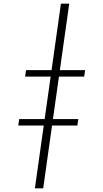

<svg xmlns="http://www.w3.org/2000/svg" viewBox="-20 -770 560 1040"><path d="M169 250 310 -750H355L214 250ZM121 -390H441L436 -355H116ZM84 -125H404L399 -90H79Z"/></svg>

Font: Brygada 1918
Style: Bold Italic
Weight: 700
Italic angle: -8°
Designer: Mateusz Machalski | Borys Kosmynka | Przemek Hoffer
Foundry: NIEPODLEGLA 2018
Version: Version 3.006